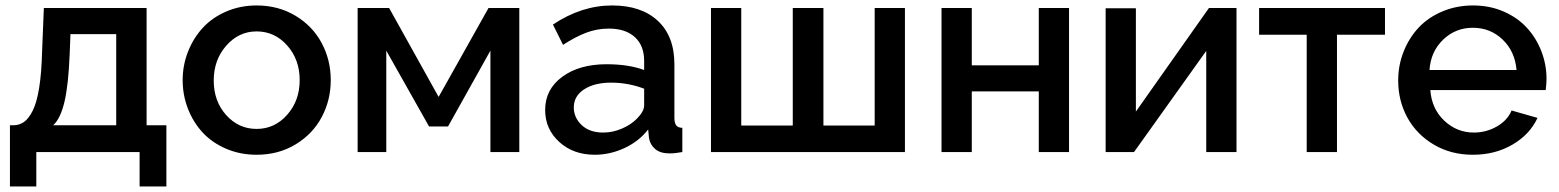

<svg xmlns="http://www.w3.org/2000/svg" viewBox="-20 -552 5658 697"><path d="M16.1 125V-97.2H27.8Q49.8 -97.2 66.9 -109.1Q84 -121.1 98.6 -149.9Q113.3 -178.7 122.1 -232.9Q130.9 -287.1 132.8 -365.2L139.2 -522.9H512.2V-97.2H584V125H486.8V0H111.8V125ZM172.9 -97.2H401.9V-428.2H235.8L232.9 -355Q228.5 -243.2 213.9 -181.9Q199.2 -120.6 172.9 -97.2Z M911.6 -532.2Q990.7 -532.2 1053 -494.6Q1115.2 -457 1147.9 -395.5Q1180.7 -334 1180.7 -261.2Q1180.7 -188.5 1147.9 -127Q1115.2 -65.4 1053 -27.8Q990.7 9.8 911.6 9.8Q851.6 9.8 800.5 -12.2Q749.5 -34.2 715.3 -71.3Q681.2 -108.4 662.1 -157.7Q643.1 -207 643.1 -261.2Q643.1 -315.4 662.6 -364.7Q682.1 -414.1 716.3 -451.2Q750.5 -488.3 801.5 -510.3Q852.5 -532.2 911.6 -532.2ZM911.6 -438Q846.7 -438 801.3 -386.2Q755.9 -334.5 755.9 -259.8Q755.9 -184.6 801 -134.3Q846.2 -84 911.6 -84Q977.1 -84 1022.5 -135.3Q1067.9 -186.5 1067.9 -261.2Q1067.9 -335.9 1022.5 -387Q977.1 -438 911.6 -438Z M1278.3 0V-522.9H1392.6L1572.3 -200.2L1753.4 -522.9H1865.2V0H1760.3V-368.2L1606.4 -92.8H1537.6L1382.3 -368.2V0Z M1959 -152.8Q1959 -227.5 2021 -273.2Q2083 -318.8 2182.1 -318.8Q2261.7 -318.8 2318.4 -297.9V-331.1Q2318.4 -386.2 2284.7 -417.2Q2251 -448.2 2189.9 -448.2Q2147.9 -448.2 2108.9 -433.6Q2069.8 -418.9 2023.9 -389.2L1987.3 -462.9Q2091.3 -532.2 2202.1 -532.2Q2308.1 -532.2 2368.2 -476.3Q2428.2 -420.4 2428.2 -318.8V-124Q2428.2 -105.5 2434.8 -96.9Q2441.4 -88.4 2457 -87.9V0Q2430.7 4.9 2410.2 4.9Q2377 4.9 2358.2 -11.2Q2339.4 -27.3 2335.9 -51.8L2333 -82Q2299.3 -38.6 2246.8 -14.4Q2194.3 9.8 2139.2 9.8Q2061 9.8 2010 -36.9Q1959 -83.5 1959 -152.8ZM2292 -121.1Q2318.4 -147.5 2318.4 -169.9V-230Q2260.7 -252 2198.2 -252Q2137.7 -252 2100.3 -227.5Q2063 -203.1 2063 -162.1Q2063 -125 2091.6 -97.9Q2120.1 -70.8 2169.9 -70.8Q2204.1 -70.8 2237.3 -85Q2270.5 -99.1 2292 -121.1Z M2561 0V-522.9H2670.9V-96.2H2857.9V-522.9H2969.2V-96.2H3155.3V-522.9H3265.1V0Z M3397.9 0V-522.9H3507.8V-314.9H3751V-522.9H3860.8V0H3751V-220.2H3507.8V0Z M3993.7 0V-522H4103.5V-147L4368.7 -522.9H4468.8V0H4358.9V-367.2L4096.7 0Z M4723.6 0V-425.8H4550.8V-522.9H5007.8V-425.8H4833.5V0Z M5326.7 9.8Q5247.1 9.8 5184.6 -27.3Q5122.1 -64.5 5088.9 -125.5Q5055.7 -186.5 5055.7 -259.8Q5055.7 -314.9 5075.4 -364.7Q5095.2 -414.6 5129.9 -451.7Q5164.6 -488.8 5216.1 -510.5Q5267.6 -532.2 5327.6 -532.2Q5387.7 -532.2 5438.2 -510.3Q5488.8 -488.3 5522.7 -451.4Q5556.6 -414.6 5575.4 -366.2Q5594.2 -317.9 5594.2 -265.1Q5594.2 -251.5 5591.3 -225.1H5172.4Q5177.2 -157.2 5222.9 -114Q5268.6 -70.8 5330.6 -70.8Q5375.5 -70.8 5414.1 -93Q5452.6 -115.2 5467.3 -150.9L5561.5 -124Q5533.7 -64 5470.7 -27.1Q5407.7 9.8 5326.7 9.8ZM5169.4 -297.9H5485.4Q5479.5 -365.7 5434.8 -408.4Q5390.1 -451.2 5326.7 -451.2Q5263.7 -451.2 5218.8 -408Q5173.8 -364.7 5169.4 -297.9Z"/></svg>

Font: Rawline SemiBold
Style: Regular
Weight: 600
Designer: Matt McInerney, Pablo Impallari, Rodrigo Fuenzalida
Foundry: Matt McInerney, Pablo Impallari, Rodrigo Fuenzalida
Version: Version 4.020;PS 004.020;hotconv 1.0.88;makeotf.lib2.5.64775